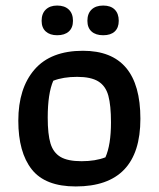

<svg xmlns="http://www.w3.org/2000/svg" viewBox="-20 -664 572 692"><path d="M130 -589Q130 -615 145 -629.5Q160 -644 186 -644Q213 -644 228 -629.5Q243 -615 243 -589Q243 -564 228 -550.5Q213 -537 186 -537Q160 -537 145 -550.5Q130 -564 130 -589ZM295 -589Q295 -615 310 -629.5Q325 -644 352 -644Q379 -644 393.5 -629.5Q408 -615 408 -589Q408 -564 393.5 -550.5Q379 -537 352 -537Q325 -537 310 -550.5Q295 -564 295 -589ZM46 -229Q46 -346 104.5 -413.5Q163 -481 279 -481Q486 -481 486 -236Q486 8 253 8Q143 8 94.5 -53.5Q46 -115 46 -229ZM360 -97Q380 -142 380 -223Q380 -284 370.5 -319Q361 -354 334.5 -370.5Q308 -387 258 -387Q208 -387 172 -373Q152 -327 152 -240Q152 -180 162 -147Q172 -114 198 -98.5Q224 -83 274 -83Q324 -83 360 -97Z"/></svg>

Font: Athiti SemiBold
Style: Regular
Weight: 600
Designer: CadsonDemak Team
Foundry: CadsonDemak
Version: Version 1.032